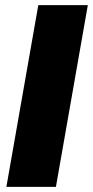

<svg xmlns="http://www.w3.org/2000/svg" viewBox="-20 -732 364 752"><path d="M199 0H5L130 -712H324Z"/></svg>

Font: Creato Display Black
Style: Italic
Weight: 900
Italic angle: -10°
Version: Version 1.000